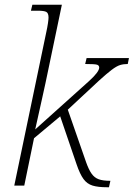

<svg xmlns="http://www.w3.org/2000/svg" viewBox="-20 -780 562 807"><path d="M429 7Q392 7 369 0Q346 -7 331 -27.5Q316 -48 302 -89L233 -291L123 -199L82 0H40L175 -647Q179 -665 181.5 -682Q184 -699 184 -706Q184 -725 174.5 -730Q165 -735 139 -735H110L116 -760H240L184 -492Q172 -433 156.5 -364Q141 -295 128 -236L354 -439Q397 -478 397 -496Q397 -505 388 -508Q379 -511 338 -511L344 -536H522L517 -511Q499 -511 484.5 -506.5Q470 -502 449.5 -486.5Q429 -471 396 -441L265 -319L342 -98Q353 -67 365 -50Q377 -33 395 -26.5Q413 -20 444 -20L438 7Z"/></svg>

Font: Noto Serif SemiCondensed ExtraLight
Style: Italic
Weight: 200
Width: 4
Italic angle: -12°
Designer: Monotype Design Team
Foundry: Monotype Imaging Inc.
Version: Version 2.013